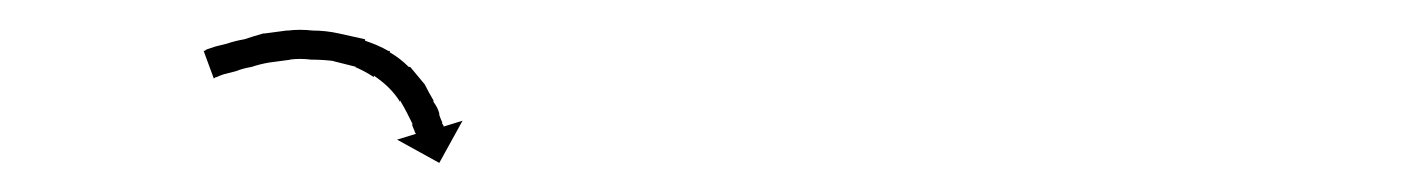

<svg xmlns="http://www.w3.org/2000/svg" viewBox="-20 -578 964 132"><path d="M122 -544Q122 -544 122 -544Q122 -544 122 -544Q122 -544 122 -544Q122 -544 122 -544Q125 -545 128 -546Q128 -546 128 -546Q128 -546 128 -546Q128 -546 128 -546Q128 -546 128 -546Q132 -547 136 -548Q136 -548 136 -548Q136 -548 136 -548Q136 -548 136 -548Q136 -548 136 -548Q142 -550 148 -551Q148 -551 148 -551Q148 -551 148 -551Q148 -551 148 -551Q148 -551 148 -551Q154 -553 161 -555Q161 -555 161 -555Q161 -555 162 -555Q162 -555 162 -555Q162 -555 162 -555Q169 -556 177 -557Q177 -557 177 -557Q177 -557 177 -557Q178 -557 178 -557Q178 -557 178 -557Q186 -558 195 -557Q195 -557 195 -557Q195 -557 195 -557Q195 -557 195 -557Q195 -557 195 -557Q204 -557 213 -555Q213 -555 213 -555Q213 -555 213 -555Q213 -555 213 -555Q213 -555 213 -555Q222 -553 231 -551Q231 -551 231 -551Q231 -551 231 -551Q231 -551 231 -550.5Q231 -550 231 -550Q240 -547 247 -543Q247 -543 247 -543Q247 -543 248 -543Q248 -543 248 -542.5Q248 -542 248 -542Q255 -538 261 -532Q261 -532 261 -532Q261 -532 261 -532Q262 -532 262 -532Q262 -532 262 -532Q267 -526 272 -520Q272 -520 272 -520Q272 -520 272 -520Q272 -520 272 -520Q272 -520 272 -520Q275 -514 278 -509Q278 -509 278 -509Q278 -509 278 -509Q278 -509 278 -508.5Q278 -508 278 -508Q281 -504 282 -500Q282 -500 282 -500Q282 -500 282 -499Q282 -499 282 -499Q282 -499 282 -499Q283 -496 284 -494Q284 -494 284 -493.5Q284 -493 284 -493Q284 -493 284 -493Q284 -493 284 -493Q285 -492 285 -491L298 -495L282 -466L253 -482L266 -486Q265 -487 265 -488Q265 -488 265 -488Q265 -488 265 -488Q265 -488 265 -488Q265 -488 265 -488Q264 -490 263 -493Q263 -493 263 -493Q263 -493 263 -493Q263 -493 263.5 -492.5Q264 -492 264 -492Q262 -496 260 -500Q260 -500 260 -500Q260 -500 260 -500Q260 -500 260 -500Q260 -500 260 -500Q258 -504 255 -509Q255 -509 255 -509Q255 -509 255 -509Q255 -508 255 -508Q255 -508 255 -508Q252 -513 247 -518Q247 -518 247.5 -518Q248 -518 248 -518Q248 -517 248 -517Q248 -517 248 -517Q243 -522 237 -526Q237 -526 237 -526Q237 -526 237 -526Q237 -526 237 -525.5Q237 -525 237 -525Q231 -529 224 -532Q224 -532 224 -532Q224 -532 224 -532Q224 -532 224.5 -532Q225 -532 225 -532Q217 -534 209 -536Q209 -536 209 -536Q209 -536 210 -536Q210 -536 210 -536Q210 -536 210 -536Q202 -537 194 -537Q194 -537 194 -537Q194 -537 194 -537Q194 -537 194 -537Q194 -537 194 -537Q186 -538 179 -537Q179 -537 179 -537Q179 -537 179 -537Q179 -537 179.5 -537Q180 -537 180 -537Q172 -536 165 -535Q165 -535 165 -535Q165 -535 165 -535Q165 -535 165 -535Q165 -535 165 -535Q159 -534 153 -532Q153 -532 153 -532Q153 -532 153 -532Q153 -532 153 -532Q153 -532 153 -532Q147 -531 142 -529Q142 -529 142 -529Q142 -529 142 -529Q142 -529 142 -529Q142 -529 142 -529Q138 -528 134 -527Q134 -527 134 -527Q134 -527 134 -527Q134 -527 134 -527Q134 -527 134 -527Q131 -526 129 -525Q129 -525 129 -525Q129 -525 129 -525Q129 -525 129 -525Q129 -525 129 -525Q128 -525 127 -524L120 -543Q121 -543 122 -544Z"/></svg>

Font: FRB American Cursive Just Arrows Light
Style: Italic
Weight: 300
Italic angle: -25°
Version: Version 2.0;Modular Font Editor K font №1